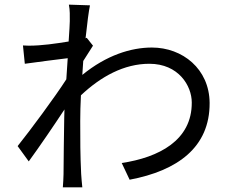

<svg xmlns="http://www.w3.org/2000/svg" viewBox="-20 -776 996 828"><path d="M354 -613 349 -611C356 -677 363 -730 368 -753L277 -756C282 -732 281 -707 281 -685C281 -675 279 -641 276 -597C220 -588 161 -579 104 -579C96 -579 88 -580 79 -580L87 -501C146 -509 228 -520 272 -525C270 -495 268 -465 266 -434C218 -359 109 -212 56 -146L104 -80C150 -143 212 -234 258 -304C258 -290 257 -277 257 -268C255 -163 255 -116 254 -25C254 -10 252 18 251 32H335C333 14 331 -10 330 -26C326 -111 326 -168 326 -254C326 -288 327 -326 329 -365C415 -446 515 -501 624 -501C750 -501 807 -406 807 -334C808 -170 664 -97 505 -73L539 -1C746 -40 885 -141 884 -332C883 -479 767 -571 635 -571C545 -571 439 -538 335 -453C337 -473 337 -494 339 -513C354 -536 370 -562 381 -579Z"/></svg>

Font: Kinto Sans
Style: Regular
Weight: 400
Designer: Authors: Ryoko NISHIZUKA  (kana & ideographs); Paul D. Hunt (Latin, Greek & Cyrillic); Wenlong ZHANG  (bopomofo); Sandol
Foundry: Adobe Systems Incorporated, ookami Inc.
Version: Version 0.001